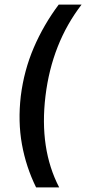

<svg xmlns="http://www.w3.org/2000/svg" viewBox="-20 -770 377 840"><path d="M71 -350Q85 -462 128 -562Q171 -662 237 -750H337Q207 -581 179 -350Q151 -119 239 50H138Q94 -39 76 -138.5Q58 -238 71 -350Z"/></svg>

Font: Haskoy SemiBold
Style: Italic
Weight: 600
Designer: Ertekin Erdin
Foundry: Ertekin Erdin
Version: Version 2.000; ttfautohint (v1.8.4.7-5d5b)